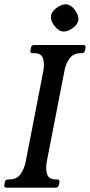

<svg xmlns="http://www.w3.org/2000/svg" viewBox="-29 -868 416 888"><path d="M187.5 -121Q180.8 -87 188.8 -62.5Q196.8 -38 229.8 -38H234.8Q247.8 -38 245.8 -25L243.8 -13Q240.8 0 227.8 0H1.2Q-11.8 0 -8.8 -13L-6.8 -25Q-4.8 -38 8.2 -38H14.2Q48.2 -38 65.8 -62.5Q83.2 -87 90 -121L171.2 -539Q177.5 -574 169.9 -598Q162.2 -622 128.2 -622H122.2Q109.2 -622 111.5 -635L114.2 -647Q116.2 -660 129.2 -660H355.8Q368.8 -660 366.8 -647L364 -635Q361.8 -622 348.8 -622H343.8Q310.8 -622 292.9 -598Q275 -574 268.8 -539ZM281.8 -847.5Q303.5 -843 320.2 -818Q336.8 -793.8 333.2 -773Q328.8 -752 303.8 -735.5Q279.5 -719 257.8 -722.8Q238 -726.8 220.2 -752Q203 -775.2 207.2 -797Q211.8 -818 236.8 -834.5Q261 -851 281.8 -847.5Z"/></svg>

Font: Young Serif Light
Style: Italic
Weight: 300
Italic angle: -10.979°
Designer: Bastien Sozeau
Foundry: NBR — Bastien Sozeau
Version: Version 5.001